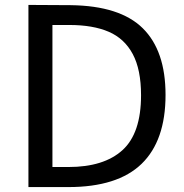

<svg xmlns="http://www.w3.org/2000/svg" viewBox="-20 -760 746 780"><path d="M267.5 -739Q467.5 -736.5 560 -645.2Q652.5 -554 652.5 -374.5Q652.5 -188.5 555 -94.2Q457.5 0 257.5 0H95.5V-740ZM258 -81.5Q402 -81.5 477.5 -150Q553 -218.5 553 -373Q553 -477.5 519.2 -540.5Q485.5 -603.5 421.5 -631Q357.5 -658.5 262 -658.5H193V-81.5Z"/></svg>

Font: 1883 Sans
Style: Regular
Weight: 400
Designer: 1883 Sans project is a fork of Public Sans.
Version: Version 1.009